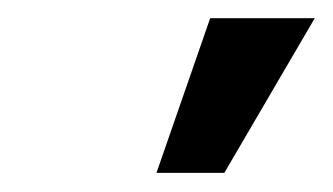

<svg xmlns="http://www.w3.org/2000/svg" viewBox="-20 -796 361 208"><path d="M149.5 -608.7H223L321 -776.3H207.7Z"/></svg>

Font: Magic Ui Pro Semi Bold
Style: Italic
Weight: 600
Italic angle: -9.39999°
Designer: Stefan Endress, Andreas Faust
Version: Version 1.000;FEAKit 1.0